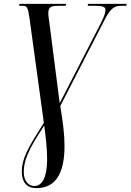

<svg xmlns="http://www.w3.org/2000/svg" viewBox="-20 -734 676 994"><path d="M168 240C263 240 314 171 314 22C314 -34 307 -95 292 -185L525 -638C554 -693 575 -704 607 -704H634L636 -714H436L434 -704H472C509 -704 526 -699 526 -684C526 -671 522 -654 504 -618L289 -200L238 -598C234 -628 230 -653 230 -665C230 -702 249 -704 290 -704H320L323 -714H81L79 -704H93C120 -704 124 -700 133 -638L207 -98C124 33 93 85 93 157C93 209 119 240 168 240ZM157 229C128 229 103 203 103 158C103 101 122 47 209 -84C216 -30 224 33 224 90C224 177 202 229 157 229Z"/></svg>

Font: Noto Serif Display ExtraCondensed Medium
Style: Italic
Weight: 500
Width: 2
Italic angle: -12°
Designer: Monotype Design Team
Foundry: Monotype Imaging Inc.
Version: Version 2.009